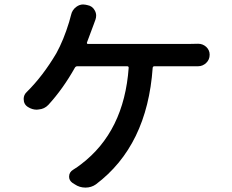

<svg xmlns="http://www.w3.org/2000/svg" viewBox="-20 -811 1040 859"><path d="M369.1 -621.1Q368.2 -618.2 369.6 -616.2Q371.1 -614.3 373 -614.3H820.3Q842.8 -614.3 864.3 -615.2Q865.2 -615.2 867.2 -615.2Q886.7 -615.2 902.3 -601.6Q918 -586.9 918 -566.4Q918 -543.9 902.3 -529.3Q886.7 -514.6 866.2 -514.6Q865.2 -514.6 864.3 -514.6Q838.9 -514.6 820.3 -514.6H670.9Q664.1 -514.6 663.1 -507.8Q638.7 -159.2 409.2 13.7Q388.7 28.3 362.3 28.3Q362.3 28.3 362.3 28.3Q335.9 28.3 314.5 13.7L303.7 6.8Q289.1 -3.9 289.1 -20.5Q289.1 -41 307.6 -51.8Q328.1 -64.5 342.8 -76.2Q535.2 -222.7 555.7 -507.8Q555.7 -514.6 548.8 -514.6H326.2Q319.3 -514.6 315.4 -508.8Q261.7 -413.1 196.3 -341.8Q178.7 -323.2 153.3 -321.3Q149.4 -320.3 144.5 -320.3Q124 -320.3 105.5 -332Q85.9 -343.8 85.9 -368.2Q85.9 -386.7 99.6 -399.4Q171.9 -470.7 232.4 -573.2Q264.6 -631.8 289.1 -711.9Q293.9 -727.5 297.9 -744.1Q302.7 -766.6 321.3 -780.3Q335.9 -791 351.6 -791Q357.4 -791 362.3 -790L371.1 -788.1Q393.6 -784.2 404.3 -763.7Q410.2 -752.9 410.2 -741.2Q410.2 -732.4 407.2 -723.6Q401.4 -707 399.4 -702.1Q378.9 -646.5 369.1 -621.1Z"/></svg>

Font: Gen Jyuu Gothic Medium
Style: Regular
Weight: 500
Designer: [Source Han Sans]
Ryoko NISHIZUKA  (kana & ideographs); Paul D. Hunt (Latin, Greek & Cyrillic); Wenlong ZHANG  (bopomofo
Version: Version 1.002.20150607